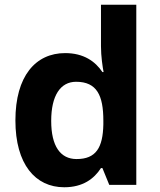

<svg xmlns="http://www.w3.org/2000/svg" viewBox="-20 -780 673 810"><path d="M251 10C330 10 377 -26 406 -71H412L441 0H555V-760H406V-585C406 -542 413 -497 417 -476H412C382 -521 333 -556 255 -556C130 -556 45 -459 45 -272C45 -87 129 10 251 10ZM303 -109C235 -109 196 -163 196 -270C196 -377 235 -435 301 -435C389 -435 416 -377 416 -271V-255C414 -157 385 -109 303 -109Z"/></svg>

Font: Noto Sans Bassa Vah
Style: Bold
Weight: 700
Designer: Monotype Design Team
Foundry: Monotype Imaging Inc.
Version: Version 2.002